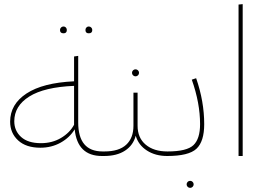

<svg xmlns="http://www.w3.org/2000/svg" viewBox="-20 -754 1286 928"><path d="M287 -593Q270 -593 270 -609Q270 -616 275 -621Q280 -626 287 -626Q294 -626 298.5 -621Q303 -616 303 -609Q303 -593 287 -593ZM409 -593Q393 -593 393 -609Q393 -616 397.5 -621Q402 -626 409 -626Q416 -626 421 -621Q426 -616 426 -609Q426 -593 409 -593ZM485 -22 497 -11 483 0H473Q354 0 341 -129Q317 -89 273 -64.5Q229 -40 175 -40Q106 -40 67.5 -75.5Q29 -111 29 -166Q29 -250 108 -302Q187 -354 338 -361V-481L358 -484V-162Q358 -22 476 -22ZM178 -62Q232 -62 274.5 -87Q317 -112 338 -151V-339Q194 -333 121.5 -287.5Q49 -242 49 -168Q49 -122 82 -92Q115 -62 178 -62Z M647 -390Q642 -385 635 -385Q628 -385 623 -390Q618 -395 618 -402Q618 -409 623 -414Q628 -419 635 -419Q642 -419 647 -414Q652 -409 652 -402Q652 -395 647 -390ZM789 -22 803 -11 788 0Q731 0 690 -26.5Q649 -53 636 -98Q624 -52 584.5 -26Q545 0 483 0L468 -11L485 -22Q555 -22 590 -54.5Q625 -87 625 -146V-306H645V-146Q645 -88 684 -55Q723 -22 789 -22Z M790 -22Q883 -22 915 -52.5Q947 -83 947 -154Q947 -256 907 -369L928 -376Q967 -264 967 -154Q967 -70 929.5 -35Q892 0 788 0L773 -11ZM911 149Q906 154 899 154Q892 154 887 149Q882 144 882 137Q882 130 887 125Q892 120 899 120Q906 120 911 125Q916 130 916 137Q916 144 911 149Z M1153 0H1133V-732L1153 -734Z"/></svg>

Font: FiraGO Thin
Style: Regular
Weight: 100
Designer: bBox Type
Foundry: bBox Type GmbH
Version: Version 1.001;PS 001.001;hotconv 1.0.88;makeotf.lib2.5.64775